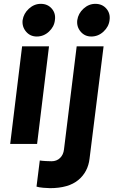

<svg xmlns="http://www.w3.org/2000/svg" viewBox="-20 -749 592 999"><path d="M171.4 -559Q137 -559 115.5 -584.5Q94 -610 97.6 -643.7Q103 -679 130.5 -704Q158 -729 192.2 -729Q228 -729 249.5 -704Q271 -679 265.6 -643.7Q262 -610 234.7 -584.5Q207.3 -559 171.4 -559ZM33 0 95 -508H235L173 0ZM240 230Q228 230 205 228Q182 226 170 222L187 86Q199 88 218.5 89Q238 90 248 90Q275 90 292.5 73Q310 56 313 28L379 -508H519L446 76Q438 146 387 188Q336 230 240 230ZM455 -559Q421 -559 399.5 -584.5Q378 -610 382 -644Q387 -679 414.5 -704Q442 -729 476 -729Q512 -729 533.5 -704Q555 -679 550 -644Q546 -610 518.5 -584.5Q491 -559 455 -559Z"/></svg>

Font: Inclusive Sans
Style: Italic
Weight: 400
Italic angle: -7°
Designer: Olivia King
Foundry: Olivia King
Version: Version 2.004